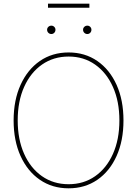

<svg xmlns="http://www.w3.org/2000/svg" viewBox="-20 -1024 752 1053"><path d="M356.4 8.8Q266.6 8.8 198.5 -38.1Q130.4 -85 92.5 -168.9Q54.7 -252.9 54.7 -363.3Q54.7 -474.6 92.8 -558.6Q130.9 -642.6 198.7 -689.5Q266.6 -736.3 356.4 -736.3Q445.8 -736.3 513.7 -689.5Q581.5 -642.6 619.4 -558.6Q657.2 -474.6 657.2 -363.3Q657.2 -252.4 619.4 -168.5Q581.5 -84.5 513.7 -37.8Q445.8 8.8 356.4 8.8ZM356.4 -13.7Q439 -13.7 501.7 -57.6Q564.5 -101.6 599.6 -180.4Q634.8 -259.3 634.8 -363.3Q634.8 -467.8 599.6 -546.6Q564.5 -625.5 501.7 -669.7Q439 -713.9 356.4 -713.9Q273.9 -713.9 210.9 -670.2Q147.9 -626.5 112.5 -547.6Q77.1 -468.8 77.1 -363.3Q77.1 -259.8 112.1 -180.9Q147 -102.1 210 -57.9Q272.9 -13.7 356.4 -13.7ZM459 -837.4Q449.2 -837.4 442.4 -844.2Q435.5 -851.1 435.5 -860.8Q435.5 -870.1 442.4 -876.7Q449.2 -883.3 459 -883.3Q468.3 -883.3 474.9 -876.7Q481.4 -870.1 481.4 -860.8Q481.4 -851.1 474.9 -844.2Q468.3 -837.4 459 -837.4ZM261.7 -837.4Q252 -837.4 245.1 -844.2Q238.3 -851.1 238.3 -860.8Q238.3 -870.1 245.1 -876.7Q252 -883.3 261.7 -883.3Q271 -883.3 277.6 -876.7Q284.2 -870.1 284.2 -860.8Q284.2 -851.1 277.6 -844.2Q271 -837.4 261.7 -837.4ZM470.2 -1003.9V-981.4H243.2V-1003.9Z"/></svg>

Font: Inter 24pt Thin
Style: Regular
Weight: 250
Designer: Rasmus Andersson
Foundry: rsms
Version: Version 4.001;git-66647c0bb